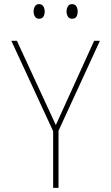

<svg xmlns="http://www.w3.org/2000/svg" viewBox="-20 -912 540 932"><path d="M238 0V-275L35 -714H62L251 -305L437 -714H465L264 -277V0ZM329 -821Q316 -821 309.5 -832Q303 -843 303 -856Q303 -870 309.5 -881Q316 -892 329 -892Q344 -892 350.5 -881.5Q357 -871 357 -856Q357 -841 351 -831Q345 -821 329 -821ZM169 -821Q156 -821 149.5 -832Q143 -843 143 -856Q143 -870 149.5 -881Q156 -892 169 -892Q184 -892 190.5 -881Q197 -870 197 -856Q197 -841 190.5 -831Q184 -821 169 -821Z"/></svg>

Font: Noto Sans Mono ExtraCondensed Thin
Style: Regular
Weight: 100
Width: 2
Designer: Monotype Design Team
Foundry: Monotype Imaging Inc.
Version: Version 2.014; ttfautohint (v1.8.4.7-5d5b)